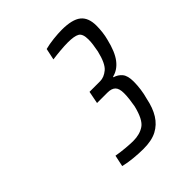

<svg xmlns="http://www.w3.org/2000/svg" viewBox="-125 -871 523 523"><g transform="rotate(-45 136.5 -609.5)"><path d="M126 -416Q109 -416 88.5 -418Q68 -420 52 -424L59 -457Q76 -454 93.5 -452.5Q111 -451 122 -451Q147 -451 164 -462.5Q181 -474 191 -515Q193 -526 194.5 -538Q196 -550 196 -561Q196 -579 188.5 -586.5Q181 -594 165 -594H125L132 -630H173Q188 -630 202.5 -642Q217 -654 226 -692Q228 -703 229.5 -713Q231 -723 231 -733Q231 -755 220.5 -761Q210 -767 185 -767Q173 -767 156 -765.5Q139 -764 125 -762L132 -795Q147 -799 165.5 -801Q184 -803 198 -803Q238 -803 255.5 -789Q273 -775 273 -744Q273 -732 271.5 -719.5Q270 -707 267 -696Q258 -658 243 -638.5Q228 -619 207 -614L206 -612Q220 -608 228.5 -597.5Q237 -587 237 -565Q237 -551 235 -536Q233 -521 229 -507Q223 -477 210.5 -457Q198 -437 178 -426.5Q158 -416 126 -416Z"/></g></svg>

Font: Saira ExtraCondensed Light
Style: Italic
Weight: 300
Width: 2
Italic angle: -12°
Designer: Hector Gatti with collaboration of the Omnibus-Type team
Foundry: Omnibus-Type
Version: Version 1.101